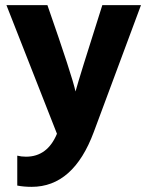

<svg xmlns="http://www.w3.org/2000/svg" viewBox="-20 -527 572 745"><path d="M103 198Q72 198 47 193V77Q63 81 81 81Q164 81 201 -8L5 -507H164Q261 -229 273 -172Q286 -221 377 -507H527L344 -15Q265 198 103 198Z"/></svg>

Font: Hind Madurai
Style: Bold
Weight: 700
Designer: Jyotish Sonowal
Foundry: Indian Type Foundry
Version: Version 0.702;PS 1.0;hotconv 1.0.81;makeotf.lib2.5.63406